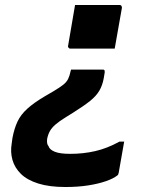

<svg xmlns="http://www.w3.org/2000/svg" viewBox="-20 -568 640 770"><path d="M281 -548Q325 -548 370.5 -548Q416 -548 459 -548Q463 -548 465 -546.5Q467 -545 468 -542.5Q469 -540 469 -537L440 -373Q396 -373 350.5 -373Q305 -373 262 -373Q259 -373 257 -374.5Q255 -376 253.5 -378.5Q252 -381 253 -384ZM242 182Q178 182 133.5 168Q89 154 64 129.5Q39 105 30 73.5Q21 42 27 7L30 -15Q37 -52 50 -80Q63 -108 89.5 -132Q116 -156 160 -182L196 -203Q221 -218 234 -228.5Q247 -239 253 -251Q259 -263 263 -282L265 -289H391Q395 -289 397 -288Q399 -287 399.5 -285Q400 -283 400 -278L396 -254Q391 -226 378.5 -204.5Q366 -183 341 -163Q316 -143 273 -116L244 -98Q218 -82 203 -69Q188 -56 180.5 -43Q173 -30 169 -11Q168 -2 169 5.5Q170 13 175 19Q179 32 199.5 40.5Q220 49 262 49Q314 49 362 38Q410 27 459 0H478Q472 31 467 62.5Q462 94 456 125Q455 129 454 131.5Q453 134 450 136Q435 148 405 158.5Q375 169 334 175.5Q293 182 242 182Z"/></svg>

Font: RecMonoLinear Nerd Font Mono
Style: Bold Italic
Weight: 700
Italic angle: -10°
Monospace: yes
Version: Version 1.085; ttfautohint (v1.8.4.7-5d5b);Nerd Fonts 3.2.1